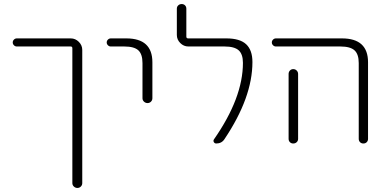

<svg xmlns="http://www.w3.org/2000/svg" viewBox="-20 -710 1914 950"><path d="M63 -480Q55 -480 49 -486Q43 -492 43 -500Q43 -508 49 -514Q55 -520 63 -520H330Q353 -520 370 -503Q387 -486 387 -463V196Q387 206 380 213Q373 220 363 220Q353 220 345.5 213Q338 206 338 196V-471Q338 -480 330 -480Z M528 -480Q520 -480 514 -486Q508 -492 508 -500Q508 -508 514 -514Q520 -520 528 -520H605Q734 -520 734 -402V-224Q734 -214 727 -207Q720 -200 710 -200Q700 -200 692.5 -207Q685 -214 685 -224V-398Q685 -442 664.5 -461Q644 -480 595 -480Z M912 -480Q889 -480 872 -497Q855 -514 855 -537V-667Q855 -677 862 -683.5Q869 -690 879 -690Q889 -690 895.5 -683.5Q902 -677 902 -667V-529Q902 -520 911 -520H1100Q1167 -520 1198 -491Q1229 -462 1229 -403Q1229 -228 1091 -22Q1077 0 1050 0Q1042 0 1038 -7Q1034 -14 1039 -21Q1182 -226 1182 -399Q1182 -442 1161 -461Q1140 -480 1091 -480Z M1408 -344Q1408 -354 1414.5 -361Q1421 -368 1431 -368Q1441 -368 1448 -361Q1455 -354 1455 -344V-47V-23Q1455 -13 1448 -6.5Q1441 0 1431 0Q1421 0 1414.5 -6.5Q1408 -13 1408 -23V-47ZM1345 -480Q1337 -480 1331 -486Q1325 -492 1325 -500Q1325 -508 1331 -514Q1337 -520 1345 -520H1672Q1801 -520 1801 -402V-23Q1801 -13 1794.5 -6.5Q1788 0 1778 0Q1768 0 1761.5 -6.5Q1755 -13 1755 -23V-398Q1755 -442 1734 -461Q1713 -480 1664 -480Z"/></svg>

Font: Rounded Mplus 1c Light
Style: Regular
Weight: 300
Version: Version 1.059.20150529